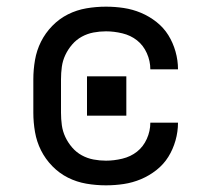

<svg xmlns="http://www.w3.org/2000/svg" viewBox="-20 -548 640 576"><path d="M298 8Q268 8 239 3Q210 -2 184 -15Q158 -28 137 -49.5Q116 -71 103 -97Q90 -123 85 -152Q80 -181 80 -210V-310Q80 -339 85 -368Q90 -397 103 -423Q116 -449 137 -470.5Q158 -492 184 -505Q210 -518 239 -523Q268 -528 298 -528Q325 -528 351.5 -524Q378 -520 403 -509.5Q428 -499 449.5 -482Q471 -465 485 -442.5Q499 -420 506.5 -393.5Q514 -367 514 -340H431Q431 -365 420.5 -388.5Q410 -412 391 -427Q372 -442 347 -448Q322 -454 298 -454Q279 -454 260.5 -450.5Q242 -447 225.5 -438Q209 -429 196.5 -414.5Q184 -400 176 -383Q168 -366 165.5 -347.5Q163 -329 163 -310V-210Q163 -191 165.5 -172.5Q168 -154 176 -137Q184 -120 196.5 -105.5Q209 -91 225.5 -82Q242 -73 260.5 -69.5Q279 -66 298 -66Q322 -66 347 -72Q372 -78 391 -93Q410 -108 420.5 -131.5Q431 -155 431 -180H514Q514 -153 506.5 -126.5Q499 -100 485 -77.5Q471 -55 449.5 -38Q428 -21 403 -10.5Q378 0 351.5 4Q325 8 298 8ZM241 -201V-319H359V-201Z"/></svg>

Font: Nova Nerd Font
Style: Regular
Weight: 400
Designer: Belleve Invis
Foundry: Belleve Invis
Version: Version 24.1.4; ttfautohint (v1.8.4);Nerd Fonts 3.1.1